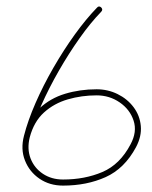

<svg xmlns="http://www.w3.org/2000/svg" viewBox="-20 -571 474 600"><path d="M283 -547Q289 -554 296 -548Q303 -541 296 -534Q263 -500 229 -452Q195 -404 164 -350Q133 -296 109 -242Q85 -188 73 -142Q64 -106 75.5 -76Q87 -46 114 -28Q141 -10 177 -10Q245 -10 300 -33.5Q355 -57 388 -120Q409 -159 397.5 -194Q386 -229 354 -251Q322 -273 282 -273Q235 -273 192 -260.5Q149 -248 117.5 -219.5Q86 -191 73 -142Q71 -133 62 -135Q52 -137 55 -147Q69 -200 103 -232Q137 -264 183.5 -278Q230 -292 282 -292Q317 -292 347.5 -277Q378 -262 397.5 -236Q417 -210 420 -177.5Q423 -145 405 -111Q369 -44 310 -17.5Q251 9 177 9Q135 9 103.5 -12.5Q72 -34 58 -69.5Q44 -105 55 -147Q67 -194 91 -249Q115 -304 147 -359.5Q179 -415 214 -463.5Q249 -512 283 -547Q283 -547 283 -547Q283 -547 283 -547Z"/></svg>

Font: FRB American Cursive Guidelines Arrows Extralight
Style: Italic
Weight: 200
Italic angle: -25°
Version: Version 2.0;Modular Font Editor K font №1